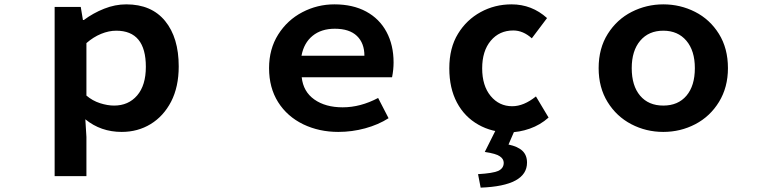

<svg xmlns="http://www.w3.org/2000/svg" viewBox="-20 -594 3567 882"><path d="M231 -562H351L361 -502H365Q408 -534 458.5 -554Q509 -574 560 -574Q676 -574 738.5 -497.5Q801 -421 801 -289Q801 -195 766 -127Q731 -60 672 -24Q613 12 539 12Q443 12 372 -46L377 35V215H231ZM650 -287Q650 -453 514 -453Q480 -453 444.5 -438.5Q409 -424 377 -396V-155Q405 -131 439.5 -120Q474 -109 504 -109Q570 -109 610 -155.5Q650 -202 650 -287Z M1373 -23Q1299 -59 1257.5 -125Q1216 -191 1216 -281Q1216 -369 1258 -435.5Q1300 -502 1369 -538Q1438 -574 1516 -574Q1601 -574 1662 -541Q1723 -508 1755.5 -447.5Q1788 -387 1788 -307Q1788 -274 1781 -239H1366Q1373 -173 1424 -137Q1475 -101 1554 -101Q1636 -101 1717 -144L1765 -51Q1718 -21 1657.5 -4.5Q1597 12 1534 12Q1446 12 1373 -23ZM1518 -462Q1456 -462 1416 -429.5Q1376 -397 1365 -338H1654Q1654 -396 1619.5 -429Q1585 -462 1518 -462Z M2178 -21Q2114 -57 2079 -123Q2044 -189 2044 -280Q2044 -374 2084 -439Q2123 -503 2188 -538.5Q2253 -574 2330 -574Q2423 -574 2493 -511L2423 -418Q2383 -454 2338 -454Q2274 -454 2234.5 -407Q2195 -360 2195 -280Q2195 -200 2234 -153Q2273 -106 2333 -106Q2386 -106 2442 -151L2500 -54Q2462 -20 2413.5 -3Q2365 14 2317 14Q2240 14 2178 -21ZM2269 191Q2294 179 2294 154Q2294 136 2276 124Q2260 112 2207 104L2261 -4H2348L2316 70Q2359 79 2380 99Q2401 119 2401 153Q2401 260 2188 268L2176 206Q2244 202 2269 191Z M2730 -281Q2730 -372 2772 -438.5Q2814 -505 2882 -539.5Q2950 -574 3027 -574Q3105 -574 3173 -539.5Q3241 -505 3282.5 -438.5Q3324 -372 3324 -281Q3324 -193 3283 -126Q3242 -59 3174 -23.5Q3106 12 3027 12Q2948 12 2880 -23.5Q2812 -59 2771 -125.5Q2730 -192 2730 -281ZM3172 -281Q3172 -361 3133 -407Q3094 -453 3027 -453Q2960 -453 2921 -407Q2882 -361 2882 -281Q2882 -200 2920.5 -154.5Q2959 -109 3027 -109Q3095 -109 3133.5 -154.5Q3172 -200 3172 -281Z"/></svg>

Font: Merged Yaku Han JP
Style: Bold
Weight: 700
Designer: Ryoko NISHIZUKA 西塚涼子 (kana, bopomofo & ideographs); Paul D. Hunt (Latin, Greek & Cyrillic); Sandoll Communications 산돌커뮤니
Foundry: Adobe
Version: Version 2.004